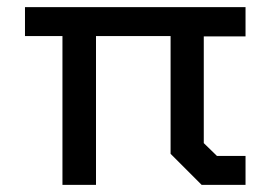

<svg xmlns="http://www.w3.org/2000/svg" viewBox="-20 -518 758 538"><path d="M551 -416V-117L588 -81H668V0H545L458 -87V-417H249V0H155V-417H50V-498H668V-416Z"/></svg>

Font: Chakra Petch Medium
Style: Regular
Weight: 500
Designer: Katatrad Aksorn Co.,Ltd.
Foundry: Cadson Demak Co.,Ltd.
Version: Version 1.000; ttfautohint (v1.6)